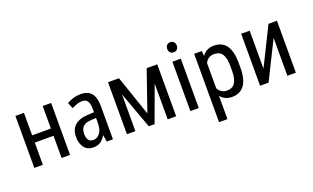

<svg xmlns="http://www.w3.org/2000/svg" viewBox="-91 -1164 2986 1834"><g transform="rotate(-20 1402.0 -246.5)"><path d="M435.5 0H349.6V-225.6H159.2V0H72.3V-528.3H159.2V-299.3H349.6V-528.3H435.5Z M789.6 -200.7V-247.1L741.2 -244.1Q682.1 -241.2 656.2 -215.8Q630.4 -190.4 630.4 -142.6Q630.4 -98.6 647.5 -78.1Q664.6 -57.6 694.8 -57.6Q736.8 -57.6 763.2 -94.2Q789.6 -131.3 789.6 -200.7ZM728 -511.2Q802.7 -511.2 837.4 -467.3Q871.6 -423.3 871.6 -339.4V-2V0H870.1H810.5H809.1L808.6 -1.5L796.9 -70.3Q785.2 -49.8 772.5 -35.2Q759.8 -20.5 745.1 -10.7Q715.8 9.3 670.4 9.3Q610.8 9.3 578.6 -33.7Q546.9 -76.7 547.4 -141.1Q547.4 -216.3 593.8 -257.3Q640.1 -298.3 729 -301.8L789.6 -304.7V-334.5Q789.6 -393.6 772 -418.9Q754.4 -444.3 717.8 -443.8Q692.9 -443.8 667 -435.1Q641.1 -426.3 614.3 -411.6L612.3 -410.6L611.8 -412.6L587.4 -470.2L586.9 -471.7L588.4 -472.7Q617.2 -490.2 653.1 -500.7Q689 -511.2 728 -511.2Z M1265.1 -119.6 1406.7 -528.3H1514.2V0H1428.2V-364.3L1294.9 0H1235.8L1099.6 -373V0H1013.7V-528.3H1125Z M1751 -633.3Q1751 -611.8 1738.8 -597.2Q1726.6 -582.5 1702.1 -582.5Q1678.2 -582.5 1666 -597.2Q1653.8 -611.8 1653.8 -633.3Q1653.8 -654.8 1666 -669.4Q1678.2 -684.6 1702.4 -684.6Q1726.6 -684.6 1738.8 -669.4Q1751 -654.3 1751 -633.3ZM1744.1 0H1742.7H1660.6H1658.7V-2V-500V-502H1660.6H1742.7H1744.1V-500V-2Z M2164.6 -223.6V-273.4Q2164.6 -356.4 2138.2 -396Q2112.3 -435.1 2054.7 -434.6Q1996.1 -434.6 1965.3 -377.9V-120.1Q1995.6 -64.5 2055.7 -64.5Q2111.3 -64.5 2137.7 -103.5Q2164.1 -142.6 2164.6 -223.6ZM2250 -281.2V-227.1Q2250 -107.9 2206.5 -49.3Q2163.1 9.3 2082 9.3Q2007.3 9.3 1965.3 -43.9V190.9V192.9H1963.4H1881.8H1879.9V190.9V-500V-502H1881.8H1956.1H1958V-500L1961.9 -450.2Q2004.4 -511.2 2080.6 -511.2Q2165.5 -511.2 2207 -453.1Q2248.5 -395.5 2250 -281.2Z M2645 -528.3H2731V0H2645V-385.3L2453.6 0H2367.2V-528.3H2453.6V-142.6Z"/></g></svg>

Font: MAUL Condensed
Style: Condensed Regular
Weight: 400
Designer: MAUL
Version: Version 1.0; 2020; ttfautohint (v1.8.3)